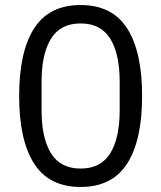

<svg xmlns="http://www.w3.org/2000/svg" viewBox="-20 -730 640 762"><path d="M56 -349Q56 -525 115.5 -617.5Q175 -710 300 -710Q425 -710 484.5 -617.5Q544 -525 544 -349Q544 -173 484.5 -80.5Q425 12 300 12Q175 12 115.5 -80.5Q56 -173 56 -349ZM455 -292V-406Q455 -516 417.5 -576.5Q380 -637 300 -637Q220 -637 182.5 -576.5Q145 -516 145 -406V-292Q145 -182 182.5 -121.5Q220 -61 300 -61Q380 -61 417.5 -121.5Q455 -182 455 -292Z"/></svg>

Font: iA Writer Mono V
Style: Regular
Weight: 400
Designer: Mike Abbink, Paul van der Laan, Pieter van Rosmalen
Foundry: Bold Monday
Version: Version 2.000